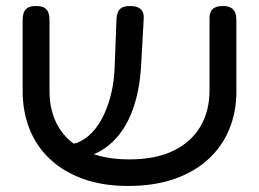

<svg xmlns="http://www.w3.org/2000/svg" viewBox="-20 -602 857 636"><path d="M405 14Q320 14 255 -9.5Q190 -33 145 -75.5Q100 -118 77.5 -175.5Q55 -233 55 -301V-537Q55 -549 58.5 -559.5Q62 -570 71.5 -576Q81 -582 100 -582Q118 -582 127.5 -576Q137 -570 140.5 -559.5Q144 -549 144 -536V-301Q144 -230 175 -179.5Q206 -129 265 -101.5Q324 -74 408 -74Q495 -74 554 -102.5Q613 -131 643.5 -182.5Q674 -234 674 -302V-543Q674 -553 677.5 -562Q681 -571 691 -576.5Q701 -582 719 -582Q737 -582 746.5 -575.5Q756 -569 759.5 -559Q763 -549 763 -536V-299Q763 -231 739.5 -174Q716 -117 670.5 -75Q625 -33 558 -9.5Q491 14 405 14ZM234 -79 209 -124 233 -128Q262 -139 284.5 -162.5Q307 -186 323.5 -220.5Q340 -255 349.5 -297Q359 -339 360 -386L366 -541Q367 -552 370.5 -561.5Q374 -571 383.5 -576.5Q393 -582 411 -582Q430 -582 440 -576Q450 -570 453.5 -560.5Q457 -551 456 -539L448 -394Q445 -330 431.5 -277Q418 -224 394 -184Q370 -144 336 -117.5Q302 -91 258 -81Z"/></svg>

Font: Fredoka SemiExpanded
Style: Regular
Weight: 400
Width: 6
Designer: Ben Nathan
Foundry: Milena B. Brandão, Ben Nathan
Version: Version 2.001